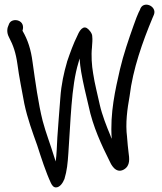

<svg xmlns="http://www.w3.org/2000/svg" viewBox="-20 -721 707 837"><path d="M56 -441C63 -387 76 -324 86 -269C100 -203 122 -144 142 -88C160 -32 180 30 202 77C207 87 213 96 224 96C242 96 255 74 260 61L261 60V59C272 23 275 -9 278 -53C288 -187 290 -345 322 -448C324 -455 325 -458 327 -466C328 -447 331 -425 334 -407C343 -355 354 -311 366 -260C385 -168 424 -86 458 -18C462 -9 483 39 520 18C549 1 544 -30 540 -60C538 -76 536 -96 534 -122V-123C526 -184 535 -246 545 -302C559 -420 602 -540 645 -643L651 -657C666 -695 602 -722 590 -678L584 -666C579 -656 572 -637 562 -609C541 -550 518 -483 503 -419C483 -331 459 -229 467 -116C465 -119 463 -126 461 -131C445 -169 425 -220 415 -264C405 -311 393 -354 386 -401C380 -435 377 -480 381 -515V-516C382 -536 384 -544 382 -564C382 -576 367 -594 358 -599C335 -611 320 -571 318 -567C300 -531 286 -492 272 -451V-450C259 -406 247 -353 243 -294L236 -204C234 -175 232 -149 230 -122C228 -84 227 -50 223 -17C221 -22 218 -31 216 -38C201 -88 180 -141 166 -194C147 -269 134 -365 122 -450C115 -505 101 -548 78 -587C85 -608 77 -625 60 -631C47 -636 24 -634 18 -613C11 -599 8 -580 19 -559C38 -523 49 -491 56 -441Z"/></svg>

Font: Stray Cat
Style: ExBdCn
Weight: 800
Version: Version 1.0